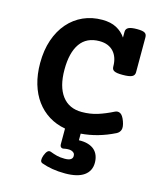

<svg xmlns="http://www.w3.org/2000/svg" viewBox="-121 -678 841 997"><g transform="rotate(15 300.0 -179.5)"><path d="M527.8 -41Q439.5 2.9 348.6 9.8V45.4Q377 44.4 397.9 50.8Q418.9 57.1 432.4 69.3Q445.8 81.5 452.4 98.9Q459 116.2 459 137.2Q459 181.6 424.6 206.1Q390.1 230.5 322.8 230.5Q286.1 230.5 254.2 225.1Q222.2 219.7 196.3 210Q187 206.1 186.3 195.8Q185.5 185.5 190.9 169.9Q197.3 152.8 204.8 145.3Q212.4 137.7 222.2 140.6Q241.2 147.9 259.3 152.6Q277.3 157.2 301.8 157.2Q343.8 157.2 343.8 131.3Q343.8 121.1 338.4 115.5Q333 109.9 324.7 107.2Q316.4 104.5 305.4 105Q294.4 105.5 283.7 107.9Q275.4 109.9 269.3 105.2Q263.2 100.6 263.2 87.9V5.4Q214.4 -3.4 175 -27.8Q135.7 -52.2 107.9 -90.1Q80.1 -127.9 65.2 -178.5Q50.3 -229 50.3 -290Q50.3 -359.4 69.3 -415Q88.4 -470.7 122.6 -509.8Q156.7 -548.8 203.1 -569.6Q249.5 -590.3 304.7 -590.3Q350.6 -590.3 381.6 -573.7Q412.6 -557.1 431.6 -528.8V-559.6Q431.6 -576.2 445.8 -583.3Q460 -590.3 491.2 -590.3Q506.8 -590.3 517.1 -588.6Q527.3 -586.9 533.2 -583.3Q539.1 -579.6 541.5 -573.7Q543.9 -567.9 543.9 -559.6V-372.1Q543.9 -355.5 529.3 -348.4Q514.6 -341.3 479.5 -341.3Q461.9 -341.3 450.9 -343Q439.9 -344.7 433.3 -348.4Q426.8 -352.1 424.3 -357.9Q421.9 -363.8 421.9 -372.1Q421.9 -395.5 415.3 -415.3Q408.7 -435.1 395.8 -449.5Q382.8 -463.9 363.8 -471.7Q344.7 -479.5 319.3 -479.5Q250.5 -479.5 215.8 -430.4Q181.2 -381.3 181.2 -290Q181.2 -198.7 218.3 -149.4Q255.4 -100.1 324.2 -100.1Q369.1 -100.1 408.7 -112.5Q448.2 -125 490.7 -146.5Q505.4 -153.8 519 -146.5Q532.7 -139.2 543.5 -109.9Q554.2 -80.1 548.8 -64.5Q543.5 -48.8 527.8 -41Z"/></g></svg>

Font: Courier Prime
Style: Bold
Weight: 700
Monospace: yes
Designer: Alan Dague-Greene
Foundry: Quote-Unquote Apps
Version: Version 1.202